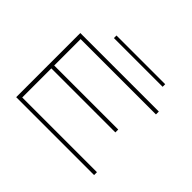

<svg xmlns="http://www.w3.org/2000/svg" viewBox="-160 -1054 1321 1321"><g transform="rotate(45 500.0 -394.0)"><path d="M118 0V-624H882V-596H149V-339H772V-311H149V-28H876V0ZM306 -763V-788H780V-763Z"/></g></svg>

Font: Inconsolata UltraExpanded ExtraLight
Style: Regular
Weight: 200
Width: 9
Monospace: yes
Designer: Raph Levien, Cyreal, Brenton Simpson
Foundry: Raph Levien, Cyreal, Google
Version: Version 3.001; ttfautohint (v1.8.2.53-6de2)